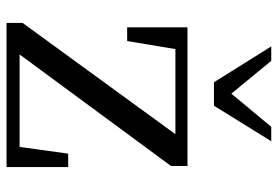

<svg xmlns="http://www.w3.org/2000/svg" viewBox="-148 -682 830 573"><g transform="rotate(90 266.5 -395.0)"><path d="M438 -184 418 -39H142L475 -491V-540H61V-360H102L126 -504H380L48 -48V0H478V-184ZM118 -790 225 -619H295L401 -790H358L259 -671L161 -790Z"/></g></svg>

Font: GradeGX
Style: Regular
Weight: 100
Width: 1
Designer: Adam Twardoch
Foundry: Adam Twardoch
Version: Version 2.002; DEVELOPMENT